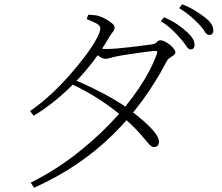

<svg xmlns="http://www.w3.org/2000/svg" viewBox="-20 -821 1040 901"><path d="M827 -640Q811 -659 789 -680Q767 -701 735 -722L749 -740Q787 -724 813 -706Q839 -688 856 -672Q876 -654 884.5 -639.5Q893 -625 893 -610Q893 -600 888 -594.5Q883 -589 874 -589Q864 -589 854 -605Q844 -621 827 -640ZM914 -707Q896 -726 875 -744Q854 -762 821 -783L835 -801Q872 -786 898 -769.5Q924 -753 942 -739Q963 -723 972 -708Q981 -693 981 -678Q981 -668 976 -662.5Q971 -657 962 -657Q950 -657 941 -672.5Q932 -688 914 -707ZM325 -448Q374 -428 420.5 -405Q467 -382 508 -358.5Q549 -335 580 -312Q617 -285 650.5 -256Q684 -227 705 -201Q726 -175 726 -156Q726 -144 720 -137.5Q714 -131 702 -131Q693 -131 683 -141Q673 -151 658 -169.5Q643 -188 619 -213.5Q595 -239 558 -271Q508 -314 446 -354.5Q384 -395 312 -428ZM121 -300Q167 -331 214 -374Q261 -417 303.5 -465Q346 -513 379.5 -557.5Q413 -602 432 -637Q451 -672 451 -688Q451 -701 432.5 -711Q414 -721 387 -731L394 -752Q407 -751 421.5 -750Q436 -749 449 -744Q464 -739 480 -729.5Q496 -720 507 -710.5Q518 -701 518 -693Q518 -681 509 -670.5Q500 -660 489 -641Q458 -587 419 -535.5Q380 -484 334.5 -437Q289 -390 239.5 -349.5Q190 -309 138 -278ZM124 36Q231 -17 326 -89.5Q421 -162 499 -243.5Q577 -325 633 -408.5Q689 -492 716 -568Q723 -584 706 -582Q687 -581 652.5 -576Q618 -571 583.5 -566Q549 -561 530 -557Q514 -554 499 -549.5Q484 -545 475 -545Q464 -545 448 -555Q432 -565 416 -578L430 -597Q445 -594 456.5 -592.5Q468 -591 477 -591Q497 -591 528.5 -593.5Q560 -596 593 -600Q626 -604 652 -607.5Q678 -611 688 -612Q710 -615 716.5 -623.5Q723 -632 734 -632Q742 -632 754 -626Q766 -620 777 -611Q788 -602 795.5 -592.5Q803 -583 803 -575Q803 -567 794.5 -561.5Q786 -556 776 -549Q766 -542 760 -529Q710 -434 647.5 -348.5Q585 -263 508.5 -188Q432 -113 340.5 -51Q249 11 140 60Z"/></svg>

Font: Noto Serif TC
Style: Regular
Weight: 200
Designer: Ryoko NISHIZUKA 西塚涼子 (kana & ideographs); Frank Grießhammer (Latin, Greek & Cyrillic); Wenlong ZHANG 张文龙 (bopomofo); San
Foundry: Adobe
Version: Version 2.001;hotconv 1.1.0;makeotfexe 2.6.0